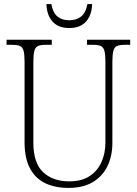

<svg xmlns="http://www.w3.org/2000/svg" viewBox="-20 -908 670 938"><path d="M315 10Q250 10 202 -12.5Q154 -35 127 -84.5Q100 -134 100 -214V-607Q100 -643 95 -660.5Q90 -678 77 -683.5Q64 -689 40 -689H12V-714H233V-689H203Q179 -689 166 -683.5Q153 -678 148 -660Q143 -642 143 -605V-210Q143 -112 190.5 -67Q238 -22 318 -22Q380 -22 419 -48.5Q458 -75 476.5 -118Q495 -161 495 -211V-606Q495 -642 490 -660Q485 -678 472 -683.5Q459 -689 435 -689H405V-714H616V-689H589Q565 -689 552 -683.5Q539 -678 534 -660Q529 -642 529 -605V-210Q529 -147 505.5 -97.5Q482 -48 434.5 -19Q387 10 315 10ZM318 -771Q264 -771 236 -803.5Q208 -836 207 -888H231Q238 -846 260.5 -827.5Q283 -809 318 -809Q353 -809 376 -827Q399 -845 407 -888H430Q429 -836 401 -803.5Q373 -771 318 -771Z"/></svg>

Font: Noto Serif Lao SemiCondensed ExtraLight
Style: Regular
Weight: 200
Width: 4
Designer: Monotype Design Team
Foundry: Monotype Imaging Inc.
Version: Version 2.003; ttfautohint (v1.8.4.7-5d5b)